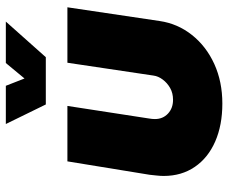

<svg xmlns="http://www.w3.org/2000/svg" viewBox="-82 -687 782 658"><g transform="rotate(-90 309.0 -358.0)"><path d="M613 -518 566 -202Q557 -140 518 -91Q479 -42 418.5 -14.5Q358 13 283 13Q209 13 153 -11.5Q97 -36 66 -81.5Q35 -127 35 -188Q35 -199 36.5 -212.5Q38 -226 39 -236L85 -518H275L232 -239Q231 -235 230.5 -228Q230 -221 230 -218Q230 -191 248.5 -173.5Q267 -156 296 -156Q319 -156 336.5 -166Q354 -176 365.5 -191.5Q377 -207 379 -223L423 -518ZM280 -592 213 -729H344L369 -665L422 -729H564L442 -592Z"/></g></svg>

Font: MuseoModerno Black
Style: Italic
Weight: 900
Italic angle: -9°
Designer: Pablo Cosgaya, Héctor Gatti, Marcela Romero, and the Authors of The MuseoModerno Project.
Foundry: Omnibus-Type Team
Version: Version 1.003